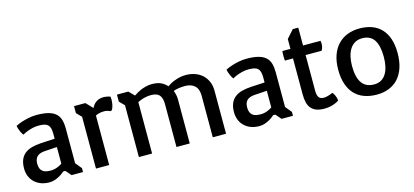

<svg xmlns="http://www.w3.org/2000/svg" viewBox="-57 -1049 3167 1467"><g transform="rotate(-15 1527.0 -315.0)"><path d="M31.2 -142.6Q31.2 -183.1 43 -211.4Q54.7 -239.7 77.4 -257.8Q100.1 -275.9 132.6 -284.9Q165 -293.9 207 -296.4L315.9 -302.2V-341.3Q315.9 -367.7 311.3 -384.8Q306.6 -401.9 295.9 -412.1Q285.2 -422.4 267.3 -426.5Q249.5 -430.7 223.1 -430.7Q196.8 -430.7 173.1 -424.8Q149.4 -418.9 131.8 -412.1Q110.8 -403.8 93.3 -393.6Q82.5 -408.7 76.2 -422.6Q69.8 -436.5 66.4 -447.8Q62 -460.4 60.5 -472.2Q84 -483.9 110.8 -492.7Q134.3 -500.5 164.8 -506.8Q195.3 -513.2 229 -513.2Q284.7 -513.2 321.3 -503.4Q357.9 -493.7 379.6 -473.9Q401.4 -454.1 409.9 -424.1Q418.5 -394 418.5 -353V-80.6L459.5 -30.8V0H369.1L331.5 -43.5H314Q311.5 -41 301 -32.5Q290.5 -23.9 274.2 -14.4Q257.8 -4.9 237.1 2.4Q216.3 9.8 192.9 9.8Q156.2 9.8 126.5 -1.2Q96.7 -12.2 75.4 -32.5Q54.2 -52.7 42.7 -80.8Q31.2 -108.9 31.2 -142.6ZM137.7 -151.4Q137.7 -128.9 144 -114Q150.4 -99.1 161.9 -90.3Q173.3 -81.5 189.7 -78.1Q206.1 -74.7 226.1 -74.7Q244.6 -74.7 261 -79.3Q277.3 -84 289.6 -89.8Q303.7 -96.2 315.9 -105V-236.3L217.8 -230Q194.8 -228.5 179.4 -222.2Q164.1 -215.8 154.8 -205.6Q145.5 -195.3 141.6 -181.4Q137.7 -167.5 137.7 -151.4Z M613.3 -504.4 663.6 -451.7Q668.9 -463.9 677.5 -474.9Q686 -485.8 697.5 -494.1Q709 -502.4 723.4 -507.3Q737.8 -512.2 754.9 -512.2Q769 -512.2 782.2 -510Q795.4 -507.8 811 -502.4Q811.5 -501.5 812.3 -494.6Q813 -487.8 813 -477.5Q813 -469.7 812 -459.2Q811 -448.7 808.8 -437.7Q806.6 -426.8 802.5 -416Q798.3 -405.3 792 -397.5L782.7 -395Q772.9 -399.9 761 -403.3Q749 -406.7 736.3 -406.7Q716.8 -406.7 703.6 -404.1Q690.4 -401.4 682.1 -398.4Q672.4 -395 666.5 -390.6V0H562V-409.7L523.4 -449.2V-504.4Z M862.8 -449.2V-504.4H952.6L994.6 -461.9L1007.8 -469.7Q1010.3 -472.2 1022.2 -479.2Q1034.2 -486.3 1052.2 -493.9Q1070.3 -501.5 1093 -507.3Q1115.7 -513.2 1139.2 -513.2Q1182.6 -513.2 1210.7 -500.5Q1238.8 -487.8 1259.8 -463.9Q1267.6 -470.2 1282.7 -478.8Q1297.9 -487.3 1317.6 -495.1Q1337.4 -502.9 1360.4 -508.1Q1383.3 -513.2 1406.7 -513.2Q1447.8 -513.2 1481.7 -501Q1515.6 -488.8 1539.8 -466.1Q1564 -443.4 1577.4 -411.6Q1590.8 -379.9 1590.8 -340.3V0H1485.8V-330.1Q1485.8 -382.8 1457.5 -408.2Q1429.2 -433.6 1380.4 -433.6Q1351.6 -433.6 1326.4 -429Q1301.3 -424.3 1289.1 -418.9Q1295.9 -403.3 1299.8 -385.7Q1303.7 -368.2 1303.7 -350.1V0H1198.7V-339.8Q1198.7 -387.2 1179.2 -410.4Q1159.7 -433.6 1112.3 -433.6Q1089.8 -433.6 1070.3 -429.4Q1050.8 -425.3 1036.6 -419.9Q1020 -414.1 1005.9 -406.7V0H901.4V-409.7Z M1691.9 -142.6Q1691.9 -183.1 1703.6 -211.4Q1715.3 -239.7 1738 -257.8Q1760.7 -275.9 1793.2 -284.9Q1825.7 -293.9 1867.7 -296.4L1976.6 -302.2V-341.3Q1976.6 -367.7 1971.9 -384.8Q1967.3 -401.9 1956.5 -412.1Q1945.8 -422.4 1928 -426.5Q1910.2 -430.7 1883.8 -430.7Q1857.4 -430.7 1833.7 -424.8Q1810.1 -418.9 1792.5 -412.1Q1771.5 -403.8 1753.9 -393.6Q1743.2 -408.7 1736.8 -422.6Q1730.5 -436.5 1727.1 -447.8Q1722.7 -460.4 1721.2 -472.2Q1744.6 -483.9 1771.5 -492.7Q1794.9 -500.5 1825.4 -506.8Q1856 -513.2 1889.6 -513.2Q1945.3 -513.2 1981.9 -503.4Q2018.6 -493.7 2040.3 -473.9Q2062 -454.1 2070.6 -424.1Q2079.1 -394 2079.1 -353V-80.6L2120.1 -30.8V0H2029.8L1992.2 -43.5H1974.6Q1972.2 -41 1961.7 -32.5Q1951.2 -23.9 1934.8 -14.4Q1918.5 -4.9 1897.7 2.4Q1877 9.8 1853.5 9.8Q1816.9 9.8 1787.1 -1.2Q1757.3 -12.2 1736.1 -32.5Q1714.8 -52.7 1703.4 -80.8Q1691.9 -108.9 1691.9 -142.6ZM1798.3 -151.4Q1798.3 -128.9 1804.7 -114Q1811 -99.1 1822.5 -90.3Q1834 -81.5 1850.3 -78.1Q1866.7 -74.7 1886.7 -74.7Q1905.3 -74.7 1921.6 -79.3Q1938 -84 1950.2 -89.8Q1964.4 -96.2 1976.6 -105V-236.3L1878.4 -230Q1855.5 -228.5 1840.1 -222.2Q1824.7 -215.8 1815.4 -205.6Q1806.2 -195.3 1802.2 -181.4Q1798.3 -167.5 1798.3 -151.4Z M2233.9 -423.3H2169.9Q2169.4 -428.7 2168.9 -435.1Q2168.5 -440.4 2168.2 -447.8Q2168 -455.1 2168 -463.9Q2168 -472.7 2168.5 -480.2Q2168.9 -487.8 2169.9 -499H2233.9V-576.7L2290 -640.1H2333.5V-499H2471.7Q2472.7 -494.1 2473.4 -487.3Q2474.1 -480.5 2474.1 -474.1Q2474.1 -462.9 2471.9 -453.6Q2469.7 -444.3 2467.3 -437.5Q2464.4 -429.7 2460.4 -423.3H2333.5V-140.1Q2333.5 -104.5 2345.5 -88.4Q2357.4 -72.3 2383.8 -72.3Q2395 -72.3 2407.5 -75Q2419.9 -77.6 2431.2 -81.5Q2443.8 -85.9 2457 -91.3Q2466.8 -78.6 2472.4 -66.4Q2478 -54.2 2480.5 -44.4Q2483.4 -33.2 2483.9 -23.4Q2470.2 -14.2 2453.1 -6.8Q2438 -0.5 2417 4.6Q2396 9.8 2368.7 9.8Q2330.6 9.8 2304.9 0.2Q2279.3 -9.3 2263.4 -28.1Q2247.6 -46.9 2240.7 -75Q2233.9 -103 2233.9 -139.6Z M2544.9 -249.5Q2544.9 -314 2562.3 -363.3Q2579.6 -412.6 2611.1 -445.8Q2642.6 -479 2686.3 -496.1Q2730 -513.2 2782.7 -513.2Q2836.9 -513.2 2880.4 -497.3Q2923.8 -481.4 2954.1 -449.2Q2984.4 -417 3000.5 -368.9Q3016.6 -320.8 3016.6 -256.3Q3016.6 -191.9 3000.2 -142.1Q2983.9 -92.3 2953.4 -58.6Q2922.9 -24.9 2879.6 -7.6Q2836.4 9.8 2782.7 9.8Q2727.1 9.8 2682.9 -6.6Q2638.7 -22.9 2608.2 -55.4Q2577.6 -87.9 2561.3 -136.5Q2544.9 -185.1 2544.9 -249.5ZM2782.7 -70.8Q2814.9 -70.8 2838.6 -84.7Q2862.3 -98.6 2877.4 -123.3Q2892.6 -147.9 2899.9 -181.9Q2907.2 -215.8 2907.2 -256.3Q2907.2 -343.8 2877.4 -389.6Q2847.7 -435.5 2782.7 -435.5Q2750 -435.5 2725.8 -421.6Q2701.7 -407.7 2685.8 -382.8Q2669.9 -357.9 2662.1 -323.7Q2654.3 -289.6 2654.3 -249.5Q2654.3 -161.1 2685.8 -116Q2717.3 -70.8 2782.7 -70.8Z"/></g></svg>

Font: Basic
Style: Regular
Weight: 400
Designer: Magnus Gaarde
Foundry: Magnus Gaarde
Version: Version 1.003; ttfautohint (v1.1) -l 6 -r 16 -G 0 -x 16 -D l